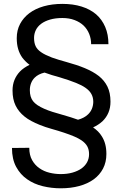

<svg xmlns="http://www.w3.org/2000/svg" viewBox="-20 -741 640 1002"><path d="M556.6 -210.4Q556.6 -256.3 540.8 -288.8Q524.9 -321.3 495.1 -344.7Q480 -356.4 461.9 -366.5Q443.8 -376.5 422.9 -385.3Q401.9 -394 378.2 -401.9Q354.5 -409.7 328.1 -417Q305.2 -423.3 285.9 -429.2Q266.6 -435.1 250.5 -440.9Q232.9 -447.8 218.8 -454.6Q204.6 -461.4 194.3 -468.8Q174.3 -482.4 166 -500Q157.7 -517.6 157.7 -543Q157.7 -564.9 167 -584Q176.3 -603 195.3 -617.2Q213.9 -630.9 241.5 -638.9Q269 -647 305.7 -647Q341.3 -647 369.4 -636.2Q397.5 -625.5 416.5 -607.4Q435.5 -588.9 445.6 -563.7Q455.6 -538.6 455.6 -510.3H545.9Q545.9 -561 529.1 -600.3Q512.2 -639.6 481.4 -666.5Q450.2 -692.9 405.8 -706.8Q361.3 -720.7 305.7 -720.7Q252.4 -720.7 208.5 -708.3Q164.6 -695.8 133.3 -672.4Q102.1 -648.9 84.7 -616Q67.4 -583 67.4 -542Q67.4 -510.3 74.7 -485.4Q82 -460.4 96.2 -440.4Q104 -430.2 113.5 -420.7Q123 -411.1 134.3 -402.8Q119.6 -395.5 106.7 -386.7Q93.8 -377.9 84 -367.7Q65.4 -348.1 55.4 -323.5Q45.4 -298.8 45.4 -269Q45.4 -222.7 61.5 -189.9Q77.6 -157.2 107.4 -133.3Q123.5 -120.1 143.8 -109.4Q164.1 -98.6 187 -89.4Q215.8 -77.6 250 -68.1Q284.2 -58.6 313.5 -48.8Q344.2 -38.6 367.2 -28.8Q390.1 -19 405.8 -8.3Q426.3 5.9 435.5 22.9Q444.8 40 444.8 63.5Q444.8 86.4 434.6 105.5Q424.3 124.5 405.3 138.2Q385.7 151.9 358.4 159.7Q331.1 167.5 296.9 167.5Q267.6 167.5 238.3 160.4Q209 153.3 185.5 136.7Q162.1 120.6 147.5 94.5Q132.8 68.4 132.8 30.3L42.5 31.2Q42.5 89.8 64.5 130.1Q86.4 170.4 122.1 194.8Q157.7 219.7 203.4 230.7Q249 241.7 296.9 241.7Q350.1 241.7 393.8 229.7Q437.5 217.8 469.2 194.8Q500.5 171.9 517.8 138.7Q535.2 105.5 535.2 62.5Q535.2 34.2 529.1 11.2Q522.9 -11.7 511.2 -29.8Q502.9 -43.5 491.5 -54.9Q480 -66.4 465.8 -76.2Q480 -82.5 492.4 -90.8Q504.9 -99.1 515.1 -108.4Q535.2 -127.9 545.9 -153.3Q556.6 -178.7 556.6 -210.4ZM292 -337.4Q317.4 -329.6 338.6 -322.5Q359.9 -315.4 377.4 -308.1Q392.1 -302.2 404.3 -295.9Q416.5 -289.6 426.3 -282.7Q447.3 -268.1 457 -250.2Q466.8 -232.4 466.8 -209Q466.3 -189.5 459.5 -173.1Q452.6 -156.7 439.9 -144.5Q430.2 -134.8 416.7 -127.7Q403.3 -120.6 387.2 -116.2Q369.1 -123 349.6 -128.9Q330.1 -134.8 308.6 -141.1Q278.3 -149.4 253.9 -157.2Q229.5 -165 210.9 -173.3Q169.4 -191.4 152.6 -212.9Q135.7 -234.4 135.7 -270Q135.7 -290 142.1 -306.6Q148.4 -323.2 161.1 -335.9Q170.4 -345.2 183.3 -351.8Q196.3 -358.4 212.4 -362.3Q230.5 -355.5 250.2 -349.4Q270 -343.3 292 -337.4Z"/></svg>

Font: RobotoMono Nerd Font
Style: Regular
Weight: 400
Monospace: yes
Designer: Google
Version: Version 3.000;Nerd Fonts 3.2.1